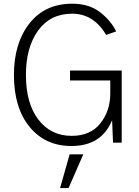

<svg xmlns="http://www.w3.org/2000/svg" viewBox="-20 -755 737 1016"><path d="M53.7 -358.4Q53.7 -526.4 135.7 -630.9Q217.8 -735.4 362.3 -735.4Q451.2 -735.4 508.8 -690.9Q566.4 -646.5 594.7 -588.9L542 -570.3Q474.6 -682.6 362.3 -682.6Q246.1 -682.6 181.6 -593.3Q117.2 -503.9 117.2 -358.4Q117.2 -208 183.1 -122.1Q249 -36.1 359.4 -36.1Q459 -36.1 511.2 -102.5Q563.5 -168.9 563.5 -259.8V-329.1H350.6V-381.8H624V0H578.1L573.2 -119.1Q517.6 17.6 357.4 17.6Q219.7 17.6 136.7 -83.5Q53.7 -184.6 53.7 -358.4ZM297.9 240.2 348.6 61.5H420.9L342.8 240.2Z"/></svg>

Font: Gothic A1 Light
Style: Regular
Weight: 300
Version: Version 2.50